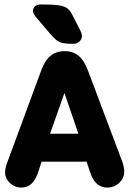

<svg xmlns="http://www.w3.org/2000/svg" viewBox="-20 -837 585 867"><path d="M371 -107 387 -59Q409 10 465 10Q496 10 518.5 -11.5Q541 -33 541 -62Q541 -84 531 -110L378 -516Q361 -563 335.5 -584.5Q310 -606 272 -606Q233 -606 207.5 -584.5Q182 -563 165 -516L13 -104Q8 -91 5.5 -80Q3 -69 3 -59Q3 -31 25 -10.5Q47 10 76 10Q129 10 151 -56L168 -107ZM334 -233H206L271 -417ZM140 -763 204 -687Q221 -667 234 -656.5Q247 -646 264.5 -642.5Q282 -639 311 -639Q327 -639 338.5 -649.5Q350 -660 350 -675Q350 -685 342 -701L308 -767Q298 -788 285 -798.5Q272 -809 245.5 -813Q219 -817 165 -817Q148 -817 138.5 -809Q129 -801 129 -787Q129 -777 140 -763Z"/></svg>

Font: Beiruti Black
Style: Regular
Weight: 900
Designer: Arlette Boutros
Foundry: Boutros
Version: Version 1.41